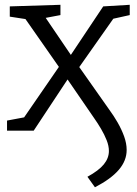

<svg xmlns="http://www.w3.org/2000/svg" viewBox="-20 -552 579 811"><path d="M381 239 349.3 194.7Q397 168.7 418.5 142.3Q440 116 440 85.7Q440 64.3 430.5 40.3Q421 16.3 406.8 -7.7Q392.7 -31.7 378.3 -52L240.7 -252.3L79 -483.7L101.7 -469.3L21.3 -481.7V-525L235.3 -531.7V-488.3L161.3 -474.3L165.7 -487.3L296.3 -295L442.3 -87.7Q460.3 -63.3 476.8 -34.7Q493.3 -6 504.2 23.8Q515 53.7 515 81.3Q515 126.7 481.8 165.3Q448.7 204 381 239ZM9.7 0V-42.7L98 -59.3L75 -46.3L235.3 -279L256.3 -285.7L416 -525L528 -531.7V-488.3L442.3 -469.3L467.3 -485.3L311.3 -263.7L292.7 -257.7L122.3 0Z"/></svg>

Font: Bitter Thin
Style: Regular
Weight: 100
Designer: Sol Matas, and Bitter project Authors
Foundry: Sol Matas
Version: Version 2.002